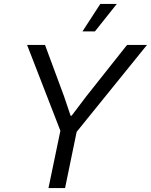

<svg xmlns="http://www.w3.org/2000/svg" viewBox="-20 -958 769 978"><path d="M226.9 0 287.6 -291.9 118 -729H209.3L306.4 -467L339.6 -368.4H344.7L419.1 -466.7L627.1 -729H728.6L370.4 -286.3L311.4 0ZM400.1 -798.1 491 -937.9H574.9L463.6 -798.1Z"/></svg>

Font: Mona Sans
Style: Italic
Weight: 200
Italic angle: -11.6951°
Designer: Deni Anggara
Foundry: GitHub
Version: Version 2.000